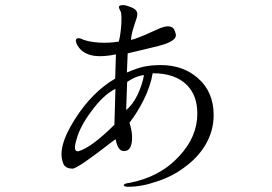

<svg xmlns="http://www.w3.org/2000/svg" viewBox="-20 -713 1040 735"><path d="M286.1 -566.4H277.3Q269.5 -564.5 270.5 -555.7Q271.5 -545.9 281.2 -532.2Q300.8 -504.9 342.8 -499Q377.9 -495.1 423.8 -504.9L420.9 -412.1Q332 -360.4 265.6 -254.9Q194.3 -142.6 224.6 -82Q234.4 -67.4 257.8 -67.4Q277.3 -67.4 416 -175.8L422.9 -179.7Q427.7 -153.3 436.5 -143.6Q445.3 -131.8 462.9 -135.7Q482.4 -140.6 485.4 -176.8Q487.3 -209 475.6 -243.2Q505.9 -282.2 529.3 -329.1Q556.6 -383.8 564.5 -432.6Q651.4 -432.6 696.3 -386.7Q735.4 -346.7 735.4 -278.3Q735.4 -189.5 666 -115.2Q592.8 -35.2 474.6 -12.7Q454.1 -10.7 454.1 -3.9Q454.1 2 469.7 2Q522.5 2 578.1 -17.6Q637.7 -36.1 684.6 -71.3Q736.3 -108.4 765.6 -157.2Q797.9 -210.9 797.9 -272.5Q797.9 -362.3 736.3 -415Q679.7 -463.9 595.7 -463.9Q557.6 -463.9 527.3 -457Q504.9 -452.1 465.8 -435.5L468.8 -508.8L535.2 -524.4Q595.7 -538.1 618.2 -546.9Q655.3 -561.5 653.3 -580.1Q649.4 -598.6 642.6 -605.5Q635.7 -612.3 621.1 -612.3Q613.3 -612.3 595.7 -606.4Q585 -601.6 560.5 -590.8Q531.2 -577.1 517.6 -572.3Q494.1 -562.5 481.4 -560.5Q482.4 -576.2 487.3 -594.7Q490.2 -605.5 496.1 -623L503.9 -646.5Q509.8 -667 496.1 -677.7Q487.3 -684.6 463.9 -691.4L456.1 -693.4Q438.5 -694.3 435.5 -688.5Q433.6 -683.6 442.4 -668Q446.3 -657.2 444.3 -618.2Q441.4 -578.1 434.6 -553.7Q398.4 -547.9 360.4 -549.8Q313.5 -552.7 286.1 -566.4ZM421.9 -373 418 -235.4Q328.1 -146.5 279.3 -133.8Q257.8 -131.8 273.4 -180.7Q286.1 -228.5 329.1 -286.1Q375 -349.6 421.9 -373ZM466.8 -399.4 474.6 -404.3Q488.3 -413.1 501 -418Q515.6 -423.8 531.2 -425.8Q525.4 -390.6 506.8 -350.6Q487.3 -310.5 462.9 -292Z"/></svg>

Font: Batang
Style: Regular
Weight: 400
Version: Version 2.21